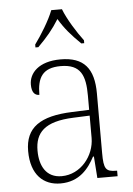

<svg xmlns="http://www.w3.org/2000/svg" viewBox="-55 -807 593 859"><g transform="rotate(-5 242.0 -378.0)"><path d="M123 -619V-606H136C178 -648 204 -679 232 -724C259 -679 286 -648 329 -606H342V-619C313 -657 273 -721 256 -766H208C191 -721 151 -657 123 -619ZM182 10C268 10 310 -46 337 -97H341L348 0H439V-25H435C388 -25 379 -38 379 -109V-377C379 -489 335 -543 230 -543C131 -543 88 -493 88 -442C88 -409 100 -393 122 -393C122 -470 146 -513 228 -513C319 -513 338 -460 338 -371V-307L262 -304C117 -299 50 -252 50 -147C50 -40 106 10 182 10ZM190 -22C121 -22 92 -76 92 -145C92 -225 134 -273 265 -278L338 -281V-181C338 -101 276 -22 190 -22Z"/></g></svg>

Font: Noto Serif Ethiopic SemiCondensed ExtraLight
Style: Regular
Weight: 200
Width: 4
Designer: Monotype Design Team
Foundry: Monotype Imaging Inc.
Version: Version 2.102